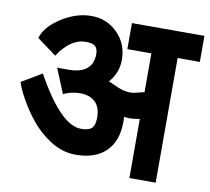

<svg xmlns="http://www.w3.org/2000/svg" viewBox="-74 -716 895 819"><g transform="rotate(10 373.5 -306.5)"><path d="M379.9 -371.1Q387.2 -368.2 401.9 -361.3Q416.5 -354.5 425.8 -350.6Q435.1 -346.7 449.7 -343.3Q464.4 -339.8 479 -339.8Q492.2 -339.8 537.1 -352.1V-520H433.1V-632.8H747.1V-520H650.9V20H537.1V-235.8Q508.8 -231 491.2 -231Q484.9 -231 469.2 -232.9Q470.2 -228 470.2 -210.9Q470.2 -127.9 424.1 -83Q377.9 -38.1 293.9 -38.1Q236.3 -38.1 185.1 -70.6Q133.8 -103 98.1 -147.9Q63 -191.4 39.1 -235.8Q15.6 -278.3 8.8 -303.2L96.2 -355Q209 -150.9 296.9 -150.9Q330.6 -150.9 343.8 -164.1Q356.9 -177.2 356.9 -210.9Q356.9 -254.4 333.3 -277.1Q309.6 -299.8 268.1 -299.8Q229.5 -299.8 195.8 -283.2L151.9 -390.1H207Q302.7 -393.1 306.2 -471.2V-474.1Q306.2 -500 294.2 -510Q282.2 -520 253.9 -520Q187.5 -520 134.8 -439L50.8 -501Q64.9 -550.8 128.9 -591.8Q192.9 -632.8 258.8 -632.8Q325.2 -632.8 372.1 -585.9Q418 -540 418 -470.2Q418 -415 379.9 -371.1Z"/></g></svg>

Font: Miedinger*
Style: Bold
Weight: 700
Version: Version 001.000